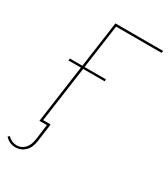

<svg xmlns="http://www.w3.org/2000/svg" viewBox="-254 -778 936 1068"><g transform="rotate(30 214.0 -243.5)"><path d="M465.8 -667H174.8L135.3 -384.8H272.9L271.5 -371.6H133.8L83.5 -13.7H131.3L129.9 0L116.2 101.1Q110.4 146 85.2 170.4Q60.1 194.8 24.9 194.8Q-14.6 194.8 -42 164.6L-33.2 155.8Q-7.3 181.6 25.4 181.6Q54.7 181.6 75.4 160.6Q96.2 139.6 102.1 99.1L115.2 0H67.4L119.1 -371.6H39.1L41 -384.8H121.1L162.6 -680.7H469.7Z"/></g></svg>

Font: Fira Sans Compressed Hair
Style: Italic
Weight: 100
Width: 3
Italic angle: -8°
Designer: Carrois Corporate & Edenspiekermann AG
Foundry: Carrois Corporate GbR & Edenspiekermann AG
Version: Version 4.203;PS 004.203;hotconv 1.0.88;makeotf.lib2.5.64775